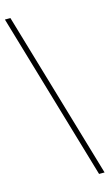

<svg xmlns="http://www.w3.org/2000/svg" viewBox="-134 -807 555 975"><g transform="rotate(-15 144.0 -319.5)"><path d="M259 121 0 -760H29L288 121Z"/></g></svg>

Font: Noto Serif Tamil Thin
Style: Regular
Weight: 100
Designer: Indian Type Foundry, Tom Grace, and the Monotype Design Team
Foundry: Monotype Imaging Inc.
Version: Version 2.004; ttfautohint (v1.8.4.7-5d5b)